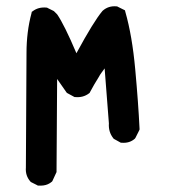

<svg xmlns="http://www.w3.org/2000/svg" viewBox="-20 -449 540 612"><path d="M99.1 141.6 79.6 131.8 78.1 130.9 76.7 129.4Q60.5 110.8 62.5 85.4Q64.5 -217.8 64.5 -281.2Q64.5 -313.5 68.4 -345.2Q72.3 -377 80.6 -407.7L81.1 -411.1L84 -413.1Q102.5 -427.2 127.9 -424.8H129.9L131.3 -423.8L150.9 -414.1L152.3 -413.1L153.3 -412.1L161.1 -404.3L161.6 -403.8L162.1 -403.3Q173.3 -387.2 188.7 -356.2Q204.1 -325.2 223.6 -279.3Q278.3 -380.4 306.2 -413.6L306.6 -414.1L307.1 -414.6Q325.7 -431.2 351.6 -428.7H353.5L355 -427.7L374.5 -418L378.4 -416L379.4 -411.6Q401.4 -335 411.1 -227.5Q420.9 -120.6 424.8 -38.6V-36.1L423.8 -33.7L412.1 -10.3L411.1 -8.8L410.2 -7.3Q393.1 8.3 367.2 5.9H365.2L363.3 4.9L343.8 -5.9L342.3 -6.8L340.8 -8.8Q325.2 -28.8 327.1 -55.7L313.5 -231Q311 -227.5 308.6 -224.1Q306.2 -220.7 303.7 -217.5Q301.3 -214.4 299.1 -210.9Q296.9 -207.5 294.9 -203.6Q279.8 -179.7 266.6 -154.8L265.6 -152.8L263.7 -151.4Q245.1 -137.2 219.7 -139.6H217.8L215.8 -140.6L194.3 -152.3L192.4 -153.8L191.4 -155.3L162.1 -197.3L160.2 97.7V99.6L159.2 101.6L147.5 127L146.5 128.9L145 130.4Q139.2 135.3 132.6 138.2Q126 141.1 118.4 142.1Q110.8 143.1 102.5 142.6H100.6Z"/></svg>

Font: NaikaiFont
Style: Bold
Weight: 700
Version: Version 1.89